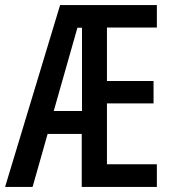

<svg xmlns="http://www.w3.org/2000/svg" viewBox="-22 -734 680 754"><path d="M594 0V-89H398V-328H581V-416H398V-626H594V-714H214L-2 0H106L165 -208H299V0ZM189 -298 282 -625H300V-298Z"/></svg>

Font: Noto Sans Arabic ExtCond Med
Style: Regular
Weight: 500
Width: 2
Designer: Monotype Design Team, Nadine Chahine, Nizar Qandah and Khaled Hosny
Foundry: Monotype Imaging Inc.
Version: Version 2.012